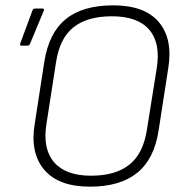

<svg xmlns="http://www.w3.org/2000/svg" viewBox="-20 -687 692 719"><path d="M317 12Q199 12 145.5 -51.5Q92 -115 110 -223L146 -456Q163 -564 226.5 -615.5Q290 -667 404 -667Q522 -667 575 -604Q628 -541 610 -431L574 -199Q558 -92 494 -40Q430 12 317 12ZM321 -29Q412 -29 464 -70Q516 -111 530 -200L567 -432Q582 -525 539 -575.5Q496 -626 399 -626Q308 -626 256 -585.5Q204 -545 190 -455L154 -223Q139 -130 182.5 -79.5Q226 -29 321 -29ZM60 -516Q53 -516 56 -525L102 -649Q104 -655 111 -655H140Q143 -655 144.5 -652.5Q146 -650 144 -647L92 -522Q89 -516 82 -516Z"/></svg>

Font: Sofia Sans ExtraLight
Style: Italic
Weight: 250
Italic angle: -9°
Version: Version 4.100-B